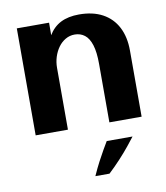

<svg xmlns="http://www.w3.org/2000/svg" viewBox="-84 -588 770 892"><g transform="rotate(-10 301.0 -141.5)"><path d="M53.4 0V-504.7H205.6L204 -242.9L167.5 -342.5Q180.6 -404.3 203.5 -443.1Q226.3 -481.9 262 -500.1Q297.7 -518.2 348.9 -518.2Q413.9 -518.2 459.5 -493.5Q505.1 -468.8 529.2 -422.5Q553.2 -376.2 553.2 -311.8V0H401.1V-276.2Q401.1 -331.4 390.4 -365.3Q379.7 -399.2 359.8 -414.5Q339.9 -429.9 312.7 -429.9Q289.3 -429.9 269.5 -418.4Q249.7 -407 235.5 -387.4Q221.3 -367.8 213.4 -343.1Q205.6 -318.3 205.6 -291.5V0ZM360.3 234.8Q390.1 206.9 416.5 178.3Q442.9 149.7 463.1 124.7Q483.4 99.7 495.7 83.4H373.9Q363.6 100.7 351.3 121.9Q339.1 143.1 324.6 170.6Q310.1 198.1 293.7 234.8Z"/></g></svg>

Font: Russolo 10pt ExtraLight
Style: Regular
Weight: 200
Designer: Micah Stupak-Hahn
Version: Version 1.000